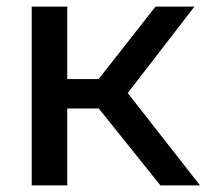

<svg xmlns="http://www.w3.org/2000/svg" viewBox="-20 -564 628 584"><path d="M76.5 0V-544H184.5V-323.5H280L453 -544H571.5L368.5 -281L588.5 0H468L280.5 -234H184.5V0Z"/></svg>

Font: Encode Sans SmExp Md
Style: Regular
Weight: 500
Width: 6
Designer: Multiple Designers
Foundry: Impallari Type
Version: Version 3.002; ttfautohint (v1.8.3) -l 8 -r 50 -G 200 -x 14 